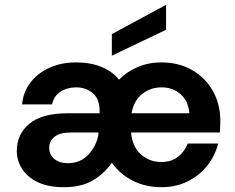

<svg xmlns="http://www.w3.org/2000/svg" viewBox="-20 -768 981 800"><path d="M245 12Q182 12 138.5 -8.5Q95 -29 72.5 -63.5Q50 -98 50 -139Q50 -209 102.5 -252.5Q155 -296 262 -296H395V-305Q395 -356 366.5 -380Q338 -404 297 -404Q260 -404 232 -386Q204 -368 197 -333H72Q77 -386 108 -425.5Q139 -465 188 -486.5Q237 -508 297 -508Q356 -508 402 -489.5Q448 -471 476 -436Q509 -470 554.5 -489Q600 -508 652 -508Q725 -508 780.5 -476Q836 -444 867 -389Q898 -334 898 -264Q898 -254 897.5 -242Q897 -230 896 -216H526Q531 -157 567 -125Q603 -93 651 -93Q694 -93 721.5 -114.5Q749 -136 762 -170H889Q876 -118 843 -77Q810 -36 761.5 -12Q713 12 652 12Q587 12 533.5 -15Q480 -42 446 -90Q416 -46 368 -17Q320 12 245 12ZM528 -296H769Q765 -347 732.5 -375.5Q700 -404 653 -404Q608 -404 573 -377Q538 -350 528 -296ZM263 -88Q314 -88 347.5 -123Q381 -158 390 -207V-216H278Q229 -216 207 -198Q185 -180 185 -152Q185 -123 206.5 -105.5Q228 -88 263 -88ZM446 -536V-626L672 -748V-644Z"/></svg>

Font: DeepMind Sans
Style: Bold
Weight: 700
Designer: Jonny Pinhorn / Modifications: Colophon Foundry
Foundry: Colophon Foundry
Version: Version 1.002; ttfautohint (v1.8.2)